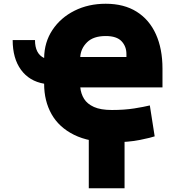

<svg xmlns="http://www.w3.org/2000/svg" viewBox="-20 -740 925 1014"><path d="M46.9 -528.4H164.8Q164.8 -456 213.1 -433.6Q214.1 -517.4 257.1 -582Q300.1 -646.7 373.4 -683.4Q446.7 -720.2 538.4 -720.2Q634.9 -720.2 701.9 -678.1Q768.8 -636 803.4 -559.1Q838.1 -482.2 838.1 -377.8V-278.4H404.1Q407.3 -245 424 -218Q440.7 -191.1 476.2 -175.1Q511.7 -159.1 571 -159.1Q637.1 -159.1 689.3 -167.4Q741.5 -175.8 771.3 -183.2L796.9 -19.9Q779.8 -13.5 719.6 -1.1Q659.4 11.4 571 11.4Q450.3 11.4 370.9 -28.1Q291.5 -67.5 252.3 -137.1Q213.1 -206.7 213.1 -296.9V-297.9Q134.6 -311.4 90.7 -371.6Q46.9 -431.8 46.9 -528.4ZM403.8 -438.9H647.7V-454.5Q647.7 -495 621.8 -522.4Q595.9 -549.7 538.4 -549.7Q473.4 -549.7 440 -516.9Q406.6 -484 403.8 -438.9ZM637.8 -42.6V254.3H448.9V-42.6Z"/></svg>

Font: Inter UI Black
Style: Regular
Weight: 900
Designer: Rasmus Andersson
Foundry: rsms
Version: 3.2;8d6f07862